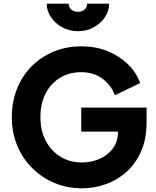

<svg xmlns="http://www.w3.org/2000/svg" viewBox="-20 -1008 844 1040"><path d="M424 12Q488 12 550.5 -9.5Q613 -31 663.5 -75.5Q714 -120 744 -187.5Q774 -255 774 -346V-425H420V-295H619V-293Q619 -241 591.5 -204Q564 -167 519.5 -147.5Q475 -128 424 -128Q358 -128 307.5 -159Q257 -190 228 -245Q199 -300 199 -373Q199 -446 226.5 -500.5Q254 -555 304 -586Q354 -617 420 -617Q488 -617 535.5 -581.5Q583 -546 602 -492L739 -558Q720 -613 675 -658Q630 -703 565.5 -730Q501 -757 420 -757Q339 -757 270.5 -728.5Q202 -700 151 -648.5Q100 -597 72 -526.5Q44 -456 44 -373Q44 -290 73 -220Q102 -150 154 -98Q206 -46 275 -17Q344 12 424 12ZM402 -839Q450 -839 488 -860Q526 -881 548.5 -915Q571 -949 571 -988H452Q452 -969 438.5 -956.5Q425 -944 402 -944Q380 -944 366 -956.5Q352 -969 352 -988H233Q233 -949 256 -915Q279 -881 317.5 -860Q356 -839 402 -839Z"/></svg>

Font: Plus Jakarta Sans ExtraBold
Style: Regular
Weight: 800
Designer: Gumpita Rahayu
Foundry: Tokotype
Version: Version 2.004; ttfautohint (v1.8.3)